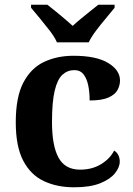

<svg xmlns="http://www.w3.org/2000/svg" viewBox="-20 -786 567 816"><path d="M295 10Q222 10 166 -16.5Q110 -43 78.5 -103.5Q47 -164 47 -266Q47 -374 79.5 -435.5Q112 -497 167.5 -523Q223 -549 292 -549Q389 -549 439.5 -518.5Q490 -488 490 -444Q490 -423 479.5 -403.5Q469 -384 441 -371.5Q413 -359 361 -359Q361 -394 355 -423Q349 -452 335 -470Q321 -488 296 -488Q267 -488 245.5 -468.5Q224 -449 212.5 -401Q201 -353 201 -267Q201 -166 229 -115.5Q257 -65 320 -65Q372 -65 410 -88.5Q448 -112 465 -146Q477 -139 483 -126.5Q489 -114 489 -100Q489 -75 468.5 -49.5Q448 -24 405.5 -7Q363 10 295 10ZM222 -606Q212 -629 191.5 -655.5Q171 -682 149.5 -708Q128 -734 112 -753V-766H181Q202 -750 234.5 -723Q267 -696 289 -676Q304 -690 324 -706.5Q344 -723 364 -739Q384 -755 398 -766H467V-753Q452 -734 430 -708Q408 -682 388 -655.5Q368 -629 357 -606Z"/></svg>

Font: Noto Serif Bengali
Style: Bold
Weight: 700
Designer: Juan Bruce, Universal Thirst, Indian Type Foundry and the Monotype Design Team.
Foundry: Monotype Imaging Inc.
Version: Version 2.003; ttfautohint (v1.8.4.7-5d5b)